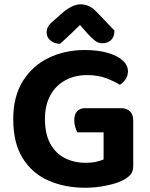

<svg xmlns="http://www.w3.org/2000/svg" viewBox="-20 -856 695 892"><path d="M599 -297.6V-87.8Q599 -61.2 588.2 -47.1Q577.4 -32.9 554.4 -20.3Q527.4 -5.3 477.1 5.5Q426.9 16.3 376.6 16.3Q281.6 16.3 205.5 -17Q129.4 -50.4 85.4 -121Q41.5 -191.7 41.5 -302.3Q41.5 -408 86.3 -479.5Q131.1 -551 206.3 -587.3Q281.6 -623.6 373.5 -623.6Q434.5 -623.6 479.8 -610.6Q525.1 -597.7 549.7 -575.4Q574.4 -553.1 574.4 -524.8Q574.4 -503.9 563.1 -487.5Q551.8 -471 536.8 -462.1Q511.2 -478.1 473.5 -492.6Q435.8 -507.1 383.8 -507.1Q327.4 -507.1 283 -482.8Q238.6 -458.4 213.7 -412.8Q188.8 -367.2 188.8 -303Q188.8 -234.2 213.4 -188.9Q237.9 -143.6 281 -121.6Q324.1 -99.6 378.9 -99.6Q405.7 -99.6 427.5 -104.6Q449.2 -109.6 461.3 -115.3V-241.2H339.3Q334.3 -250.2 329.7 -264.9Q325 -279.7 325 -296.3Q325 -325.8 338.6 -339.6Q352.3 -353.4 374.5 -353.4H542.8Q568.8 -353.4 583.9 -338.6Q599 -323.8 599 -297.6ZM351.6 -739.8Q330.3 -719.5 306.5 -696.3Q282.7 -673.1 258.3 -652.4Q232 -653.1 214.4 -667.9Q196.8 -682.6 196.8 -705.2Q196.8 -723.1 206 -736.1Q215.1 -749.1 236.7 -766.7L275.9 -801.2Q319.7 -835.8 353.3 -835.8Q375.9 -835.8 393.8 -827.3Q411.7 -818.8 430.3 -799.2L511.7 -714.1Q511.7 -685.3 496.2 -670.2Q480.8 -655.1 454.6 -655.1Q437.6 -655.1 423 -665.7Q408.4 -676.3 387.8 -698.9Z"/></svg>

Font: Baloo Tammudu 2
Style: Regular
Weight: 400
Designer: Maithili Shingre, Omkar Shende and Ek Type
Foundry: Ek Type
Version: Version 1.700